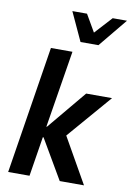

<svg xmlns="http://www.w3.org/2000/svg" viewBox="-99 -984 715 1045"><g transform="rotate(10 258.0 -461.5)"><path d="M22 0 134 -705H253L184 -279H187L366 -494H509L284 -233L282 -280L441 0H307L179 -219H175L140 0ZM287 -765 214 -923H295L350 -828L437 -923H516L386 -765Z"/></g></svg>

Font: Nunito Sans 10pt Condensed
Style: Bold Italic
Weight: 700
Width: 3
Italic angle: -9°
Designer: Vernon Adams
Foundry: Vernon Adams
Version: Version 3.101;gftools[0.9.27]